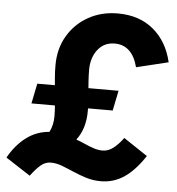

<svg xmlns="http://www.w3.org/2000/svg" viewBox="-82 -760 774 838"><g transform="rotate(5 305.5 -341.5)"><path d="M389 25Q356 25 325.5 15.5Q295 6 267.5 -6Q240 -18 215 -27.5Q190 -37 166 -37Q142 -37 122 -20Q102 -3 79 28L-29 -42Q2 -98 47 -132Q92 -166 148 -170Q156 -185 160 -202.5Q164 -220 164 -239Q164 -250 163.5 -262Q163 -274 162 -287H59L77 -375H154Q153 -390 151.5 -404.5Q150 -419 149.5 -433.5Q149 -448 149 -462Q149 -535 182 -591Q215 -647 272 -679Q329 -711 401 -711Q495 -711 557 -659.5Q619 -608 640 -518L500 -484Q488 -531 462.5 -555Q437 -579 399 -579Q352 -579 324.5 -543.5Q297 -508 297 -455Q297 -442 297.5 -428.5Q298 -415 299 -402Q300 -389 301 -375H433L415 -287H307Q307 -284 307 -280.5Q307 -277 307 -274Q307 -237 297.5 -205Q288 -173 268 -147Q290 -139 310 -130Q330 -121 349 -115Q368 -109 386 -109Q410 -109 432 -125.5Q454 -142 476 -172L581 -102Q538 -37 492 -6Q446 25 389 25Z"/></g></svg>

Font: Red Hat Mono
Style: Italic
Weight: 400
Italic angle: -12°
Monospace: yes
Designer: Pentagram, MCKL
Foundry: MCKL
Version: Version 1.030